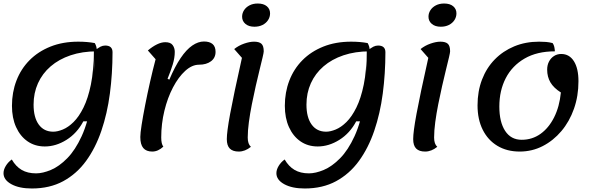

<svg xmlns="http://www.w3.org/2000/svg" viewBox="-23 -837 3380 1092"><path d="M158 235Q86 235 41.5 210.5Q-3 186 -3 148Q-3 128 10 106.5Q23 85 44 70Q67 110 100.5 129.5Q134 149 182 149Q220 149 266.5 129.5Q313 110 359 63.5Q405 17 441.5 -62.5Q478 -142 497.5 -261Q517 -380 511 -545Q535 -565 548.5 -571.5Q562 -578 575 -578Q617 -578 617 -540Q617 -419 602 -305Q587 -191 553.5 -93Q520 5 466.5 78.5Q413 152 336.5 193.5Q260 235 158 235ZM232 -4Q176 -4 134 -33Q92 -62 68.5 -114Q45 -166 45 -235Q45 -312 70.5 -378.5Q96 -445 145 -494.5Q194 -544 264 -572Q334 -600 422 -600Q474 -600 516 -592Q522 -582 525 -570.5Q528 -559 528 -545Q445 -545 378.5 -522.5Q312 -500 265 -459.5Q218 -419 193 -363.5Q168 -308 168 -242Q168 -169 197.5 -128.5Q227 -88 280 -88Q304 -88 334.5 -100.5Q365 -113 395.5 -143Q426 -173 452 -225.5Q478 -278 494 -356.5Q510 -435 510 -545L515 -147H451Q415 -79 355 -41.5Q295 -4 232 -4Z M843 25Q809 25 792 5Q775 -15 775 -58Q775 -79 782.5 -127Q790 -175 802.5 -239Q815 -303 830.5 -371.5Q846 -440 862 -500L818 -550Q844 -572 869.5 -584.5Q895 -597 917 -597Q947 -597 959 -580.5Q971 -564 971 -542Q971 -508 959.5 -470.5Q948 -433 930 -389L940 -384Q972 -459 1004.5 -507Q1037 -555 1070.5 -578Q1104 -601 1137 -601Q1169 -601 1186 -586.5Q1203 -572 1203 -542Q1203 -508 1177 -488.5Q1151 -469 1109 -469Q1069 -469 1030.5 -434Q992 -399 961 -340Q930 -281 912 -207Q894 -133 894 -55Q894 -18 906 -3Q876 25 843 25Z M1335 25Q1301 25 1284 8Q1267 -9 1267 -46Q1267 -66 1271.5 -101Q1276 -136 1286 -190Q1296 -244 1312.5 -322.5Q1329 -401 1353 -508L1309 -558Q1334 -578 1365.5 -589Q1397 -600 1422 -600Q1451 -600 1464 -588Q1477 -576 1477 -545Q1477 -538 1470.5 -510.5Q1464 -483 1453.5 -440.5Q1443 -398 1431.5 -347.5Q1420 -297 1409.5 -244Q1399 -191 1392.5 -142.5Q1386 -94 1386 -55Q1386 -36 1390.5 -23Q1395 -10 1404 -2Q1371 25 1335 25ZM1424 -685Q1392 -685 1373 -701Q1354 -717 1354 -742Q1354 -762 1365 -779Q1376 -796 1396 -806.5Q1416 -817 1443 -817Q1476 -817 1494.5 -801.5Q1513 -786 1513 -761Q1513 -740 1501.5 -722.5Q1490 -705 1470 -695Q1450 -685 1424 -685Z M1710 235Q1638 235 1593.5 210.5Q1549 186 1549 148Q1549 128 1562 106.5Q1575 85 1596 70Q1619 110 1652.5 129.5Q1686 149 1734 149Q1772 149 1818.5 129.5Q1865 110 1911 63.5Q1957 17 1993.5 -62.5Q2030 -142 2049.5 -261Q2069 -380 2063 -545Q2087 -565 2100.5 -571.5Q2114 -578 2127 -578Q2169 -578 2169 -540Q2169 -419 2154 -305Q2139 -191 2105.5 -93Q2072 5 2018.5 78.5Q1965 152 1888.5 193.5Q1812 235 1710 235ZM1784 -4Q1728 -4 1686 -33Q1644 -62 1620.5 -114Q1597 -166 1597 -235Q1597 -312 1622.5 -378.5Q1648 -445 1697 -494.5Q1746 -544 1816 -572Q1886 -600 1974 -600Q2026 -600 2068 -592Q2074 -582 2077 -570.5Q2080 -559 2080 -545Q1997 -545 1930.5 -522.5Q1864 -500 1817 -459.5Q1770 -419 1745 -363.5Q1720 -308 1720 -242Q1720 -169 1749.5 -128.5Q1779 -88 1832 -88Q1856 -88 1886.5 -100.5Q1917 -113 1947.5 -143Q1978 -173 2004 -225.5Q2030 -278 2046 -356.5Q2062 -435 2062 -545L2067 -147H2003Q1967 -79 1907 -41.5Q1847 -4 1784 -4Z M2395 25Q2361 25 2344 8Q2327 -9 2327 -46Q2327 -66 2331.5 -101Q2336 -136 2346 -190Q2356 -244 2372.5 -322.5Q2389 -401 2413 -508L2369 -558Q2394 -578 2425.5 -589Q2457 -600 2482 -600Q2511 -600 2524 -588Q2537 -576 2537 -545Q2537 -538 2530.5 -510.5Q2524 -483 2513.5 -440.5Q2503 -398 2491.5 -347.5Q2480 -297 2469.5 -244Q2459 -191 2452.5 -142.5Q2446 -94 2446 -55Q2446 -36 2450.5 -23Q2455 -10 2464 -2Q2431 25 2395 25ZM2484 -685Q2452 -685 2433 -701Q2414 -717 2414 -742Q2414 -762 2425 -779Q2436 -796 2456 -806.5Q2476 -817 2503 -817Q2536 -817 2554.5 -801.5Q2573 -786 2573 -761Q2573 -740 2561.5 -722.5Q2550 -705 2530 -695Q2510 -685 2484 -685Z M2933 25Q2860 25 2806 -7.5Q2752 -40 2722.5 -99Q2693 -158 2693 -238Q2693 -318 2718.5 -384.5Q2744 -451 2791 -499Q2838 -547 2902 -573.5Q2966 -600 3043 -600Q3064 -600 3082.5 -598.5Q3101 -597 3120 -592Q3127 -582 3129.5 -570.5Q3132 -559 3133 -545Q3031 -545 2960.5 -504Q2890 -463 2853.5 -392.5Q2817 -322 2817 -231Q2817 -143 2850 -92.5Q2883 -42 2944 -42Q3004 -42 3051 -75.5Q3098 -109 3128.5 -169.5Q3159 -230 3167 -311Q3126 -337 3107.5 -368.5Q3089 -400 3089 -441Q3089 -467 3099.5 -487Q3110 -507 3128 -518.5Q3146 -530 3169 -530Q3215 -530 3241 -489Q3267 -448 3267 -375Q3267 -291 3241.5 -218.5Q3216 -146 3170 -91.5Q3124 -37 3063.5 -6Q3003 25 2933 25Z"/></svg>

Font: Lemonada
Style: Regular
Weight: 400
Designer: Mohamed Gaber (Arabic), Eduardo Tunni (Latin)
Foundry: Kief Type Foundry
Version: Version 4.005